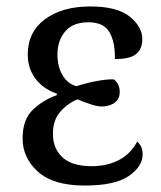

<svg xmlns="http://www.w3.org/2000/svg" viewBox="-20 -565 498 595"><path d="M243 10Q145 10 97.5 -33Q50 -76 50 -136Q50 -195 82.5 -225.5Q115 -256 156 -270V-275Q114 -289 90 -321Q66 -353 66 -396Q66 -466 119.5 -505.5Q173 -545 260 -545Q343 -545 382 -513.5Q421 -482 421 -444Q421 -414 402.5 -398Q384 -382 336 -382Q337 -435 319 -465.5Q301 -496 254 -496Q206 -496 182 -467.5Q158 -439 158 -397Q158 -358 174 -331.5Q190 -305 217 -298Q248 -308 280.5 -314Q313 -320 333 -319Q351 -305 351 -280Q351 -258 335 -246.5Q319 -235 295 -235Q282 -235 262 -241.5Q242 -248 220 -257Q190 -245 167 -219Q144 -193 144 -150Q144 -105 173.5 -77.5Q203 -50 264 -50Q312 -50 348.5 -69Q385 -88 405 -126Q412 -121 417 -111Q422 -101 422 -87Q422 -49 379 -19.5Q336 10 243 10Z"/></svg>

Font: Noto Serif SemiCondensed
Style: Regular
Weight: 400
Width: 4
Designer: Monotype Design Team
Foundry: Monotype Imaging Inc.
Version: Version 2.013